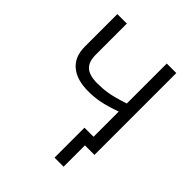

<svg xmlns="http://www.w3.org/2000/svg" viewBox="-245 -856 1184 1184"><g transform="rotate(45 347.5 -264.0)"><path d="M597.2 0H514.2V186H435.1V-75.2H514.2V-294.9Q441.4 -269 393.1 -259.5Q344.7 -250 293 -250Q191.9 -250 137.5 -296.4Q83 -342.8 83 -430.2V-713.9H166V-439.9Q166 -380.9 197 -352.5Q228 -324.2 297.9 -324.2Q345.2 -324.2 388.4 -331.3Q431.6 -338.4 514.2 -365.2V-713.9H597.2Z"/></g></svg>

Font: Open Sans ACDW
Style: acdw
Weight: 400
Foundry: Ascender Corporation
Version: Version 1.10